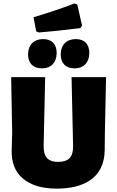

<svg xmlns="http://www.w3.org/2000/svg" viewBox="-20 -1103 693 1135"><path d="M52 -319 49 -216C47 -143 69 -86 116 -47C162 -8 229 12 316 12C468 12 597 -46 599 -216L600 -319L607 -647H403L412 -243C413 -209 406 -184 392 -169C378 -154 355 -146 324 -146C293 -146 271 -154 258 -169C244 -184 237 -209 238 -243L247 -647H46ZM178 -1001 194 -918 210 -911C271 -916 353 -924 456 -937L465 -952L437 -1076L421 -1083C346 -1054 265 -1027 178 -1001ZM339 -782C339 -729 368 -699 421 -699C477 -699 508 -736 508 -790C508 -841 480 -872 428 -872C373 -872 339 -837 339 -782ZM146 -782C146 -729 175 -699 228 -699C284 -699 315 -736 315 -790C315 -841 287 -872 235 -872C180 -872 146 -837 146 -782Z"/></svg>

Font: Luna Sans Black
Style: Regular
Weight: 900
Designer: Juan Pablo del Peral
Foundry: Huerta Tipografica
Version: Version 2.001; ttfautohint (v1.5)